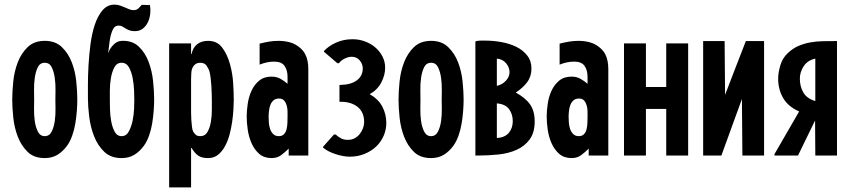

<svg xmlns="http://www.w3.org/2000/svg" viewBox="-20 -674 3683 832"><path d="M174 11Q127 11 99.5 -16Q72 -43 57 -82Q42 -121 37.5 -165Q33 -209 33 -243Q33 -277 37.5 -321Q42 -365 57 -404Q72 -443 100 -470Q128 -497 174 -497Q220 -497 248 -470Q276 -443 291 -404Q306 -365 310.5 -321Q315 -277 315 -243Q315 -221 313 -194Q311 -167 306.5 -139.5Q302 -112 293 -86.5Q284 -61 271 -43Q253 -18 229.5 -3.5Q206 11 174 11ZM174 -84Q194 -84 204 -104Q214 -124 217.5 -150.5Q221 -177 220.5 -203.5Q220 -230 220 -243Q220 -256 220.5 -282.5Q221 -309 217.5 -335.5Q214 -362 204.5 -382Q195 -402 174 -402Q153 -402 143.5 -382Q134 -362 130.5 -335.5Q127 -309 127.5 -282.5Q128 -256 128 -243Q128 -230 127.5 -203.5Q127 -177 130.5 -150.5Q134 -124 144 -104Q154 -84 174 -84Z M474 -654Q489 -654 500.5 -650Q512 -646 522 -641.5Q532 -637 541 -633.5Q550 -630 559 -630Q571 -630 579 -637Q587 -644 594 -653L630 -652Q633 -634 631 -614.5Q629 -595 621 -578Q613 -561 599 -550Q585 -539 564 -539Q550 -539 541 -542.5Q532 -546 524.5 -550.5Q517 -555 510.5 -559Q504 -563 495 -563Q480 -564 472 -551Q464 -538 459.5 -519Q455 -500 453 -479Q451 -458 448 -443Q456 -464 471.5 -480Q487 -496 507 -497Q553 -499 581 -472.5Q609 -446 624 -406Q639 -366 643.5 -321.5Q648 -277 648 -243Q648 -221 646 -194Q644 -167 639.5 -139.5Q635 -112 626 -86.5Q617 -61 604 -43Q586 -18 562.5 -3.5Q539 11 507 11Q460 11 431.5 -16.5Q403 -44 387.5 -84Q372 -124 366.5 -169Q361 -214 361 -248Q361 -269 361 -307.5Q361 -346 363.5 -390.5Q366 -435 372 -481.5Q378 -528 390.5 -566Q403 -604 423.5 -628.5Q444 -653 474 -654ZM507 -84Q527 -84 538 -104Q549 -124 554.5 -150.5Q560 -177 561 -203Q562 -229 562 -242Q562 -255 561 -281.5Q560 -308 555 -335Q550 -362 539 -382Q528 -402 507 -402Q486 -402 475.5 -382Q465 -362 460.5 -335Q456 -308 456 -281.5Q456 -255 456 -242Q456 -229 456.5 -203Q457 -177 461.5 -150.5Q466 -124 476.5 -104Q487 -84 507 -84Z M713 -486H808V-440H810Q816 -468 834.5 -482.5Q853 -497 882 -497Q921 -497 943 -467.5Q965 -438 976.5 -396.5Q988 -355 990.5 -312Q993 -269 993 -242Q993 -225 991.5 -199.5Q990 -174 986 -146Q982 -118 974.5 -90Q967 -62 954.5 -39.5Q942 -17 924.5 -3Q907 11 882 11Q854 11 839 0.5Q824 -10 810 -33H808V138H713ZM808 -211Q808 -203 808 -187.5Q808 -172 809 -155Q810 -138 812 -123.5Q814 -109 817 -104Q823 -94 829.5 -89Q836 -84 848 -84Q869 -84 879.5 -103Q890 -122 894 -147Q898 -172 898 -197.5Q898 -223 898 -236Q898 -249 897.5 -266Q897 -283 896 -300.5Q895 -318 893 -334.5Q891 -351 888 -363Q884 -377 875 -389.5Q866 -402 849 -402Q834 -402 825.5 -395Q817 -388 812 -375Q810 -370 809 -357.5Q808 -345 808 -331Q808 -317 808 -304Q808 -291 808 -285Z M1231 -30Q1215 -14 1198 -1.5Q1181 11 1157 11Q1124 11 1103 -7.5Q1082 -26 1070 -53.5Q1058 -81 1053.5 -112Q1049 -143 1049 -169Q1049 -194 1053.5 -224.5Q1058 -255 1070 -281Q1082 -307 1103 -324.5Q1124 -342 1157 -342Q1178 -342 1194.5 -333Q1211 -324 1226 -311V-341Q1226 -370 1213 -388.5Q1200 -407 1168 -407Q1137 -407 1105 -394V-485Q1125 -490 1145 -493.5Q1165 -497 1187 -497Q1213 -497 1236.5 -490.5Q1260 -484 1280 -467Q1295 -454 1302.5 -439.5Q1310 -425 1313 -408.5Q1316 -392 1316 -374.5Q1316 -357 1316 -339V0H1231ZM1188 -84Q1203 -84 1211 -93Q1219 -102 1222 -115Q1225 -128 1225.5 -142.5Q1226 -157 1226 -167Q1226 -177 1226 -190.5Q1226 -204 1222.5 -216.5Q1219 -229 1211.5 -238Q1204 -247 1189 -247Q1174 -247 1165 -239Q1156 -231 1151.5 -219Q1147 -207 1145.5 -193Q1144 -179 1144 -168Q1144 -157 1145 -142.5Q1146 -128 1150.5 -115Q1155 -102 1164 -93Q1173 -84 1188 -84Z M1386 -448H1384V-453Q1403 -474 1435.5 -489Q1468 -504 1508 -504Q1537 -504 1563 -494Q1589 -484 1608 -467Q1627 -450 1638 -428Q1649 -406 1649 -381Q1649 -348 1632 -316Q1615 -284 1582 -266Q1620 -244 1637 -211.5Q1654 -179 1654 -141Q1654 -112 1642.5 -85.5Q1631 -59 1610 -39Q1589 -19 1559.5 -7Q1530 5 1495 5Q1482 5 1466 2Q1450 -1 1434.5 -6Q1419 -11 1405 -18Q1391 -25 1382 -33H1380V-38L1427 -91H1435L1439 -88H1438Q1446 -81 1458 -74.5Q1470 -68 1488 -68Q1504 -68 1517 -75Q1530 -82 1539 -93.5Q1548 -105 1553 -118.5Q1558 -132 1558 -145Q1558 -188 1530 -210.5Q1502 -233 1456 -233H1451V-306H1456Q1501 -307 1526.5 -326Q1552 -345 1552 -378Q1552 -396 1539 -412Q1526 -428 1504 -428Q1489 -428 1472.5 -419.5Q1456 -411 1449 -400H1442Z M1848 11Q1801 11 1773.5 -16Q1746 -43 1731 -82Q1716 -121 1711.5 -165Q1707 -209 1707 -243Q1707 -277 1711.5 -321Q1716 -365 1731 -404Q1746 -443 1774 -470Q1802 -497 1848 -497Q1894 -497 1922 -470Q1950 -443 1965 -404Q1980 -365 1984.5 -321Q1989 -277 1989 -243Q1989 -221 1987 -194Q1985 -167 1980.5 -139.5Q1976 -112 1967 -86.5Q1958 -61 1945 -43Q1927 -18 1903.5 -3.5Q1880 11 1848 11ZM1848 -84Q1868 -84 1878 -104Q1888 -124 1891.5 -150.5Q1895 -177 1894.5 -203.5Q1894 -230 1894 -243Q1894 -256 1894.5 -282.5Q1895 -309 1891.5 -335.5Q1888 -362 1878.5 -382Q1869 -402 1848 -402Q1827 -402 1817.5 -382Q1808 -362 1804.5 -335.5Q1801 -309 1801.5 -282.5Q1802 -256 1802 -243Q1802 -230 1801.5 -203.5Q1801 -177 1804.5 -150.5Q1808 -124 1818 -104Q1828 -84 1848 -84Z M2044 -496Q2053 -498 2063.5 -498Q2074 -498 2085 -498Q2118 -498 2153.5 -491.5Q2189 -485 2217.5 -471Q2246 -457 2264.5 -433.5Q2283 -410 2283 -377Q2283 -343 2264.5 -318Q2246 -293 2215 -273Q2257 -250 2277 -221.5Q2297 -193 2297 -148Q2297 -99 2275 -69.5Q2253 -40 2218 -24.5Q2183 -9 2139.5 -4.5Q2096 0 2052 0H2040V-494ZM2133 -76Q2168 -78 2185 -98.5Q2202 -119 2202 -149Q2202 -179 2186 -201Q2170 -223 2133 -226ZM2133 -302Q2156 -307 2172 -324Q2188 -341 2188 -361Q2188 -382 2173 -400Q2158 -418 2133 -420Z M2531 -30Q2515 -14 2498 -1.5Q2481 11 2457 11Q2424 11 2403 -7.5Q2382 -26 2370 -53.5Q2358 -81 2353.5 -112Q2349 -143 2349 -169Q2349 -194 2353.5 -224.5Q2358 -255 2370 -281Q2382 -307 2403 -324.5Q2424 -342 2457 -342Q2478 -342 2494.5 -333Q2511 -324 2526 -311V-341Q2526 -370 2513 -388.5Q2500 -407 2468 -407Q2437 -407 2405 -394V-485Q2425 -490 2445 -493.5Q2465 -497 2487 -497Q2513 -497 2536.5 -490.5Q2560 -484 2580 -467Q2595 -454 2602.5 -439.5Q2610 -425 2613 -408.5Q2616 -392 2616 -374.5Q2616 -357 2616 -339V0H2531ZM2488 -84Q2503 -84 2511 -93Q2519 -102 2522 -115Q2525 -128 2525.5 -142.5Q2526 -157 2526 -167Q2526 -177 2526 -190.5Q2526 -204 2522.5 -216.5Q2519 -229 2511.5 -238Q2504 -247 2489 -247Q2474 -247 2465 -239Q2456 -231 2451.5 -219Q2447 -207 2445.5 -193Q2444 -179 2444 -168Q2444 -157 2445 -142.5Q2446 -128 2450.5 -115Q2455 -102 2464 -93Q2473 -84 2488 -84Z M2684 -486H2779V-297H2867V-486H2962V0H2867V-202H2779V0H2684Z M3291 0H3197V-4L3195 -245L3106 0H3027V-496H3120V-492L3122 -263Q3144 -321 3167 -380Q3190 -439 3212 -496H3291Z M3513 -420Q3480 -413 3463 -387.5Q3446 -362 3446 -333Q3446 -300 3461 -273.5Q3476 -247 3513 -236ZM3513 0V-4L3512 -152L3439 -2V0H3336V-6L3443 -191Q3395 -212 3373.5 -249.5Q3352 -287 3352 -333Q3352 -359 3361.5 -391Q3371 -423 3394 -444Q3415 -464 3439 -474.5Q3463 -485 3490 -490Q3517 -495 3545 -495.5Q3573 -496 3602 -496H3607V0Z"/></svg>

Font: Osterbar
Style: Regular
Weight: 500
Width: 3
Designer: Peter Wiegel, Basierend auf Erbar schmal-halbfette Grotesk v. Jacob Erbar
Foundry: Peter Wiegel
Version: Version 1.0